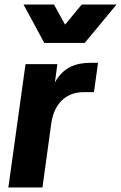

<svg xmlns="http://www.w3.org/2000/svg" viewBox="-20 -830 536 850"><path d="M17 0H168L207 -284C220 -375 276 -422 349 -422H396L414 -552H382C315 -552 260 -532 223 -465L234 -546H93ZM84 -810 176 -640H355L496 -810H342L268 -721L219 -810Z"/></svg>

Font: Mluvka ExtraBold
Style: Italic
Weight: 800
Italic angle: -8°
Designer: Modified by Jiří Krblich, Original typeface by Gumpita Rahayu
Foundry: Gumpita Rahayu & Jiří Krblich
Version: Version 2.000;Glyphs 3.1.1 (3134)